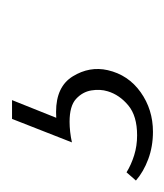

<svg xmlns="http://www.w3.org/2000/svg" viewBox="-62 -44 280 327"><g transform="rotate(-90 78.5 120.0)"><path d="M40 0H72L38 85L16 80Q24 77 33.5 76Q43 75 52 75Q95 75 112.5 103.5Q130 132 123 163Q115 198 85.5 219Q56 240 18 240Q-7 240 -28.5 232Q-50 224 -65 211L-51 195Q-38 203 -22 208Q-6 213 12 213Q45 213 63 198Q81 183 87 163Q91 150 88.5 135Q86 120 74 109Q62 98 35 98Q27 98 18 99Q9 100 0 102Z"/></g></svg>

Font: Ysabeau ExtraLight
Style: Italic
Weight: 250
Italic angle: -12°
Version: Version 2.000;gftools[0.9.27.dev2+g8671c4b]